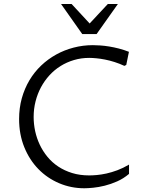

<svg xmlns="http://www.w3.org/2000/svg" viewBox="-20 -957 745 986"><path d="M642.6 -64Q614.3 -40 581.8 -25.6Q549.3 -11.2 517.8 -3.4Q486.3 4.4 458.7 7.1Q431.2 9.8 413.1 9.8Q344.7 9.8 283.7 -16.1Q222.7 -42 177 -88.9Q131.3 -135.7 104.7 -201.2Q78.1 -266.6 78.1 -345.7Q78.1 -402.3 92 -452.4Q106 -502.4 131.1 -544.7Q156.2 -586.9 191.4 -620.4Q226.6 -653.8 268.6 -677Q310.5 -700.2 358.4 -712.6Q406.2 -725.1 457 -725.1Q473.6 -725.1 494.9 -723.6Q516.1 -722.2 540.3 -718.3Q564.5 -714.4 590.3 -707.8Q616.2 -701.2 642.1 -690.9L628.4 -623.5L618.7 -618.7Q593.8 -630.4 568.4 -638.4Q543 -646.5 519.3 -651.1Q495.6 -655.8 474.9 -657.7Q454.1 -659.7 438 -659.7Q397 -659.7 359.9 -648.7Q322.8 -637.7 291 -617.9Q259.3 -598.1 233.9 -570.3Q208.5 -542.5 190.4 -508.8Q172.4 -475.1 162.6 -436.5Q152.8 -397.9 152.8 -356.4Q152.8 -319.8 160.6 -283.4Q168.5 -247.1 184.3 -213.6Q200.2 -180.2 223.9 -151.4Q247.6 -122.6 279.3 -101.6Q311 -80.6 350.6 -68.4Q390.1 -56.2 438 -56.2Q454.1 -56.2 476.8 -58.1Q499.5 -60.1 526.4 -65.9Q553.2 -71.8 582.8 -82.8Q612.3 -93.8 642.6 -111.8ZM585.4 -936.5 476.1 -782.2H402.3L293.5 -936.5H347.7L440.4 -836.4L533.7 -936.5Z"/></svg>

Font: Proza Libre
Style: Light
Weight: 300
Designer: Jasper de Waard
Foundry: Jasper de Waard
Version: Version 1.000; ttfautohint (v1.4.1.8-43bc)